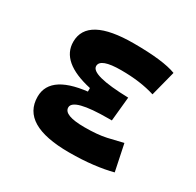

<svg xmlns="http://www.w3.org/2000/svg" viewBox="-122 -665 831 813"><g transform="rotate(30 293.0 -258.5)"><path d="M305.7 9.8Q72.8 9.8 72.8 -128.4Q72.8 -241.2 273.9 -255.9L407.2 -316.4L395.5 -198.2H379.9Q208 -198.2 208 -153.8Q208 -115.2 309.6 -115.2Q373 -115.2 414.8 -124.5Q456.5 -133.8 489.3 -142.1L516.1 -13.7Q475.6 -2.9 422.6 3.4Q369.6 9.8 305.7 9.8ZM246.6 -210.4V-270.5Q87.4 -305.7 87.4 -405.3Q87.4 -527.3 313.5 -527.3Q458 -527.3 521 -502.9L489.3 -379.9Q418.5 -402.3 324.2 -402.3Q222.7 -402.3 222.7 -364.7Q222.7 -321.3 407.2 -316.4L395.5 -198.2Z"/></g></svg>

Font: Cascadia Mono
Style: Regular
Weight: 400
Monospace: yes
Designer: Aaron Bell
Foundry: Saja Typeworks
Version: Version 2404.023